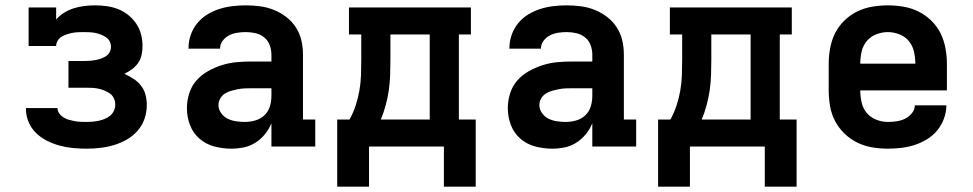

<svg xmlns="http://www.w3.org/2000/svg" viewBox="-20 -548 3640 718"><path d="M303 8Q278 8 252.5 5.5Q227 3 203 -3.5Q179 -10 156 -21.5Q133 -33 115 -50.5Q97 -68 87 -91.5Q77 -115 77 -141V-144H195Q195 -133 201.5 -124Q208 -115 217.5 -109Q227 -103 237.5 -100Q248 -97 259 -95Q270 -93 281 -92.5Q292 -92 303 -92Q315 -92 326.5 -93Q338 -94 349.5 -96.5Q361 -99 372 -103.5Q383 -108 392 -115.5Q401 -123 406 -134Q411 -145 411 -157Q411 -169 406 -180Q401 -191 391.5 -198Q382 -205 370.5 -209.5Q359 -214 347.5 -216.5Q336 -219 324 -219.5Q312 -220 300 -220H236V-320H300Q310 -320 320 -321Q330 -322 340 -324Q350 -326 359.5 -329.5Q369 -333 377.5 -339Q386 -345 390.5 -354Q395 -363 395 -373Q395 -384 390 -393.5Q385 -403 376 -409Q367 -415 356.5 -419Q346 -423 335.5 -425Q325 -427 314 -427.5Q303 -428 293 -428Q282 -428 271.5 -427.5Q261 -427 250.5 -425Q240 -423 229.5 -419.5Q219 -416 210 -410.5Q201 -405 195.5 -395.5Q190 -386 190 -376H87V-520H190V-475Q203 -490 220 -500.5Q237 -511 256 -517Q275 -523 295 -525.5Q315 -528 335 -528Q357 -528 379 -525Q401 -522 421.5 -514Q442 -506 459.5 -492Q477 -478 489.5 -459.5Q502 -441 507.5 -419.5Q513 -398 513 -376Q513 -359 509.5 -342.5Q506 -326 496.5 -312.5Q487 -299 473.5 -289Q460 -279 445 -272Q463 -264 479 -253.5Q495 -243 507 -228Q519 -213 524 -194Q529 -175 529 -156Q529 -129 520.5 -104Q512 -79 494.5 -59Q477 -39 454 -26Q431 -13 406 -5.5Q381 2 355 5Q329 8 303 8Z M845 8Q814 8 782.5 0Q751 -8 726.5 -29Q702 -50 690.5 -80.5Q679 -111 679 -143Q679 -171 687.5 -198.5Q696 -226 714.5 -247Q733 -268 758 -282Q783 -296 810 -304.5Q837 -313 865 -315.5Q893 -318 921 -318H995V-344Q995 -362 988.5 -379.5Q982 -397 967.5 -408.5Q953 -420 935 -424Q917 -428 899 -428Q883 -428 867 -425.5Q851 -423 837 -416Q823 -409 813 -396Q803 -383 803 -367V-366H685V-369Q685 -394 693.5 -418Q702 -442 718 -461.5Q734 -481 755.5 -494Q777 -507 800.5 -514.5Q824 -522 849 -525Q874 -528 899 -528Q926 -528 952.5 -524.5Q979 -521 1004 -511Q1029 -501 1050.5 -484.5Q1072 -468 1086.5 -445.5Q1101 -423 1107 -397Q1113 -371 1113 -344V-101H1159V0H995V-87Q986 -65 971 -46.5Q956 -28 936 -15Q916 -2 892.5 3Q869 8 845 8ZM895 -92Q915 -92 934.5 -97.5Q954 -103 968.5 -116.5Q983 -130 989 -149.5Q995 -169 995 -189V-218H921Q908 -218 895.5 -217.5Q883 -217 870 -214.5Q857 -212 844.5 -208.5Q832 -205 821 -198Q810 -191 803.5 -179.5Q797 -168 797 -155Q797 -139 807 -125Q817 -111 831.5 -104Q846 -97 862.5 -94.5Q879 -92 895 -92Z M1241 150V-101H1287Q1301 -126 1310 -153.5Q1319 -181 1324 -209.5Q1329 -238 1330 -267Q1331 -296 1331 -325V-419H1285V-520H1741V-419H1696V-101H1759V150H1640V0H1360V150ZM1404 -101H1587V-419H1440V-325Q1440 -296 1439 -267.5Q1438 -239 1434 -211Q1430 -183 1422.5 -155Q1415 -127 1404 -101Z M2045 8Q2014 8 1982.5 0Q1951 -8 1926.5 -29Q1902 -50 1890.5 -80.5Q1879 -111 1879 -143Q1879 -171 1887.5 -198.5Q1896 -226 1914.5 -247Q1933 -268 1958 -282Q1983 -296 2010 -304.5Q2037 -313 2065 -315.5Q2093 -318 2121 -318H2195V-344Q2195 -362 2188.5 -379.5Q2182 -397 2167.5 -408.5Q2153 -420 2135 -424Q2117 -428 2099 -428Q2083 -428 2067 -425.5Q2051 -423 2037 -416Q2023 -409 2013 -396Q2003 -383 2003 -367V-366H1885V-369Q1885 -394 1893.5 -418Q1902 -442 1918 -461.5Q1934 -481 1955.5 -494Q1977 -507 2000.5 -514.5Q2024 -522 2049 -525Q2074 -528 2099 -528Q2126 -528 2152.5 -524.5Q2179 -521 2204 -511Q2229 -501 2250.5 -484.5Q2272 -468 2286.5 -445.5Q2301 -423 2307 -397Q2313 -371 2313 -344V-101H2359V0H2195V-87Q2186 -65 2171 -46.5Q2156 -28 2136 -15Q2116 -2 2092.5 3Q2069 8 2045 8ZM2095 -92Q2115 -92 2134.5 -97.5Q2154 -103 2168.5 -116.5Q2183 -130 2189 -149.5Q2195 -169 2195 -189V-218H2121Q2108 -218 2095.5 -217.5Q2083 -217 2070 -214.5Q2057 -212 2044.5 -208.5Q2032 -205 2021 -198Q2010 -191 2003.5 -179.5Q1997 -168 1997 -155Q1997 -139 2007 -125Q2017 -111 2031.5 -104Q2046 -97 2062.5 -94.5Q2079 -92 2095 -92Z M2441 150V-101H2487Q2501 -126 2510 -153.5Q2519 -181 2524 -209.5Q2529 -238 2530 -267Q2531 -296 2531 -325V-419H2485V-520H2941V-419H2896V-101H2959V150H2840V0H2560V150ZM2604 -101H2787V-419H2640V-325Q2640 -296 2639 -267.5Q2638 -239 2634 -211Q2630 -183 2622.5 -155Q2615 -127 2604 -101Z M3300 8Q3271 8 3241.5 3Q3212 -2 3185.5 -15Q3159 -28 3137.5 -49Q3116 -70 3102.5 -96Q3089 -122 3084 -151.5Q3079 -181 3079 -210V-310Q3079 -339 3084.5 -368.5Q3090 -398 3103 -424Q3116 -450 3137.5 -471Q3159 -492 3185.5 -505Q3212 -518 3241.5 -523Q3271 -528 3300 -528Q3329 -528 3358.5 -523Q3388 -518 3414.5 -505Q3441 -492 3462.5 -471Q3484 -450 3497 -424Q3510 -398 3515.5 -368.5Q3521 -339 3521 -310V-210H3197Q3197 -188 3202 -165.5Q3207 -143 3221 -126Q3235 -109 3256.5 -100.5Q3278 -92 3300 -92Q3317 -92 3333.5 -94.5Q3350 -97 3364.5 -104Q3379 -111 3390 -124.5Q3401 -138 3401 -154H3519Q3519 -129 3510 -104.5Q3501 -80 3485 -60.5Q3469 -41 3447 -27.5Q3425 -14 3400.5 -6Q3376 2 3350.5 5Q3325 8 3300 8ZM3197 -310H3403Q3403 -332 3398 -354.5Q3393 -377 3379 -394Q3365 -411 3343.5 -419.5Q3322 -428 3300 -428Q3278 -428 3256.5 -419.5Q3235 -411 3221 -394Q3207 -377 3202 -354.5Q3197 -332 3197 -310Z"/></svg>

Font: Iosevka HT Extended
Style: Bold
Weight: 700
Width: 7
Monospace: yes
Designer: Belleve Invis
Foundry: Belleve Invis
Version: Version 32.3.0; ttfautohint (v1.8.4)